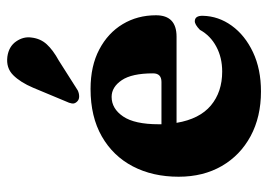

<svg xmlns="http://www.w3.org/2000/svg" viewBox="-128 -624 763 547"><g transform="rotate(-90 253.5 -350.5)"><path d="M483.5 -287.5Q483.5 -229 422.5 -229H177Q188 -163.5 226.5 -131.2Q265 -99 323 -99Q363 -99 394.2 -115.8Q425.5 -132.5 442 -162.5Q457.5 -177.5 467 -177Q482.5 -176.5 482 -154Q481 -109.5 453.8 -71.8Q426.5 -34 378.2 -11.2Q330 11.5 266.5 11.5Q194 11.5 139.2 -18Q84.5 -47.5 54 -100.2Q23.5 -153 23.5 -223Q23.5 -297 53 -353.5Q82.5 -410 138.5 -442Q194.5 -474 273.5 -474Q339 -474 386 -449.2Q433 -424.5 458.2 -382.5Q483.5 -340.5 483.5 -287.5ZM173 -280Q173 -275.5 173 -272H293.5Q318 -272 318 -296Q318 -356.5 298.5 -385.2Q279 -414 251 -414Q217.5 -414 195.2 -381.2Q173 -348.5 173 -280ZM277 -637.5Q292.5 -674 313 -694.5Q333.5 -715 365.5 -711Q394.5 -707 409 -686Q423.5 -665 420 -642Q417 -616.5 400.8 -598.8Q384.5 -581 354.5 -564.5L269.5 -510.5Q261 -506.5 252 -506.5Q243 -506.5 237.5 -512.5Q231 -519 232.2 -527Q233.5 -535 238 -544Z"/></g></svg>

Font: Fraunces 72pt Soft
Style: Bold
Weight: 700
Version: Version 1.000;[b76b70a41]